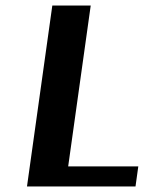

<svg xmlns="http://www.w3.org/2000/svg" viewBox="-20 -670 519 690"><path d="M467 0H77L168 -650H306L225 -72H477Z"/></svg>

Font: Arsenal SC
Style: Bold Italic
Weight: 700
Italic angle: -9.10001°
Designer: Andrij Shevchenko
Foundry: Stairsfor
Version: Version 2.001; ttfautohint (v1.8.4.7-5d5b)